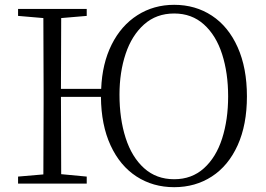

<svg xmlns="http://www.w3.org/2000/svg" viewBox="-20 -762 1104 797"><path d="M927 -362Q927 -459 902 -537Q877 -615 826.5 -660.5Q776 -706 703 -706Q629 -706 578 -660.5Q527 -615 501.5 -538.5Q476 -462 476 -369Q476 -269 501.5 -189.5Q527 -110 578 -64Q629 -18 703 -18Q776 -18 826.5 -63.5Q877 -109 902 -187Q927 -265 927 -362ZM399 -360H233L234 -39L340 -29V0H55V-29L160 -38L161 -335V-390L160 -687L55 -696V-725H340V-696L234 -687L233 -393H400Q404 -498 443.5 -577Q483 -656 550.5 -699Q618 -742 703 -742Q791 -742 859.5 -697Q928 -652 966.5 -566Q1005 -480 1005 -362Q1005 -244 966.5 -159Q928 -74 859.5 -29.5Q791 15 703 15Q615 15 546.5 -29.5Q478 -74 439 -158.5Q400 -243 399 -360Z"/></svg>

Font: GL-CurulMinamoto Light
Style: Regular
Weight: 300
Designer: Eunice (kana); Ryoko NISHIZUKA 西塚涼子 (ideographs); Frank Grießhammer (Latin, Greek & Cyrillic); Wenlong ZHANG
Foundry: Gutenberg Labo; Adobe
Version: Version 1.002